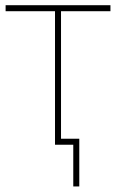

<svg xmlns="http://www.w3.org/2000/svg" viewBox="-20 -542 435 719"><path d="M186 0V-500H1V-522.5H393.6V-500H208.5V0ZM254.4 156.2V0H201.7V-22.5H276.9V156.2Z"/></svg>

Font: Inter 28pt Thin
Style: Regular
Weight: 250
Designer: Rasmus Andersson
Foundry: rsms
Version: Version 4.001;git-66647c0bb